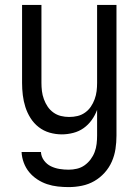

<svg xmlns="http://www.w3.org/2000/svg" viewBox="-20 -540 565 783"><path d="M260 223Q238 223 215.5 220.5Q193 218 172 211Q151 204 132 191.5Q113 179 99 162Q85 145 77 123.5Q69 102 68 80H147Q148 99 159.5 114.5Q171 130 187.5 138Q204 146 222.5 149Q241 152 260 152Q277 152 294 148Q311 144 325 134Q339 124 349.5 110Q360 96 366 80Q372 64 374 47Q376 30 376 13V-92Q368 -70 354 -50.5Q340 -31 321 -17.5Q302 -4 278.5 2Q255 8 232 8Q207 8 182.5 1Q158 -6 138 -21.5Q118 -37 104.5 -58.5Q91 -80 83.5 -103.5Q76 -127 73 -152Q70 -177 70 -202V-520H149V-202Q149 -185 151 -168.5Q153 -152 159 -135.5Q165 -119 174.5 -105Q184 -91 198 -81Q212 -71 228.5 -67Q245 -63 262 -63Q280 -63 296.5 -67Q313 -71 327 -81Q341 -91 350.5 -105Q360 -119 366 -135.5Q372 -152 374 -168.5Q376 -185 376 -202V-520H455V13Q455 40 451 67Q447 94 436 119Q425 144 406.5 164.5Q388 185 364.5 198.5Q341 212 314 217.5Q287 223 260 223Z"/></svg>

Font: Iosevka Pride
Style: Regular
Weight: 400
Monospace: yes
Designer: Belleve Invis
Foundry: Belleve Invis
Version: Version 30.3.1; ttfautohint (v1.8.4)